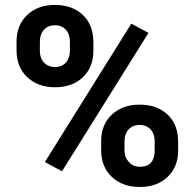

<svg xmlns="http://www.w3.org/2000/svg" viewBox="-20 -741 778 771"><path d="M46.4 -539.6C46.4 -494.1 60.5 -458 89.4 -431.2C117.7 -404.3 154.8 -390.6 201.2 -390.6C247.1 -390.6 284.2 -403.8 312.5 -430.7C340.8 -457.5 355 -492.7 355 -536.6V-571.8C355 -617.7 340.8 -654.3 312.5 -681.2C284.2 -708 246.6 -721.2 200.2 -721.2C154.3 -721.2 117.2 -707.5 88.9 -680.7C60.5 -653.3 46.4 -617.7 46.4 -574.2ZM576.2 -608.9 507.3 -646 160.2 -90.3 229 -53.2ZM140.1 -572.3C140.1 -614.7 164.6 -639.6 200.2 -639.6C237.8 -639.6 260.7 -613.3 260.7 -574.2V-538.1C260.7 -497.6 237.8 -471.7 201.2 -471.7C164.6 -471.7 140.1 -497.6 140.1 -536.6ZM386.2 -138.2C386.2 -93.8 400.4 -57.6 428.7 -30.8C457 -3.9 494.6 9.8 541.5 9.8C587.9 9.8 625.5 -3.9 653.3 -30.8C681.2 -57.6 695.3 -92.8 695.3 -136.2V-171.4C695.3 -217.8 681.2 -254.4 652.8 -281.2C624 -307.6 586.9 -320.8 540.5 -320.8C495.1 -320.8 458 -307.6 429.2 -280.8C400.4 -253.9 386.2 -218.3 386.2 -174.3ZM480 -172.9C480 -213.9 503.9 -239.3 540.5 -239.3C577.1 -239.3 601.1 -213.4 601.1 -174.3V-137.2C601.1 -93.3 581.1 -71.3 541.5 -71.3C523.9 -71.3 509.3 -77.6 497.6 -90.3C485.8 -103 480 -118.2 480 -136.2Z"/></svg>

Font: Roboto
Style: Bold
Weight: 700
Designer: Google
Version: Version 2.137; 2017